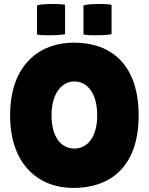

<svg xmlns="http://www.w3.org/2000/svg" viewBox="-20 -920 736 950"><path d="M163 -751C163 -742 302 -745 302 -752V-895C302 -902 163 -903 163 -891ZM393 -751C393 -742 532 -745 532 -752V-895C532 -902 393 -903 393 -891ZM30 -349C30 -105 172 10 343 10C524 10 666 -93 666 -349C666 -600 530 -709 346 -709C176 -709 30 -600 30 -349ZM235 -349C235 -461 288 -517 348 -517C408 -517 461 -464 461 -349C461 -241 412 -185 348 -185C283 -185 235 -241 235 -349Z"/></svg>

Font: Lilita 2
Style: Regular
Weight: 400
Designer: Juan Montoreano
Foundry: Juan Montoreano
Version: Version 2.001